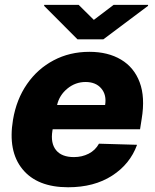

<svg xmlns="http://www.w3.org/2000/svg" viewBox="-20 -768 643 798"><path d="M263.1 10.3Q134.9 10.3 73.5 -64.8Q12.1 -139.9 34.1 -270.6Q48.3 -355.1 92.2 -418.5Q136 -481.9 202.8 -517.2Q269.5 -552.6 351.6 -552.6Q429 -552.6 483.1 -520.2Q537.3 -487.9 560.5 -426Q583.8 -364 568.9 -274.1L562.1 -230.8H198.9L197.8 -224.4Q189.6 -172.6 213.1 -143.8Q236.5 -115.1 287.3 -115.1Q321 -115.1 348.7 -129.3Q376.4 -143.5 391.3 -170.8L549.7 -166.2Q520.6 -85.9 445.8 -37.8Q371.1 10.3 263.1 10.3ZM217.3 -331.7H416.9Q423.7 -373.6 400.9 -400.4Q378.2 -427.2 335.6 -427.2Q293.3 -427.2 259.9 -399.7Q226.6 -372.2 217.3 -331.7ZM306.8 -747.9 370 -685.4 452.4 -747.9H595.5L595.2 -743.6L409.4 -604.4H302.2L163.4 -743.6L163.7 -747.9Z"/></svg>

Font: Inter UI Extra Bold
Style: Italic
Weight: 800
Italic angle: 9.39999°
Designer: Rasmus Andersson
Foundry: rsms
Version: 3.2;8d6f07862